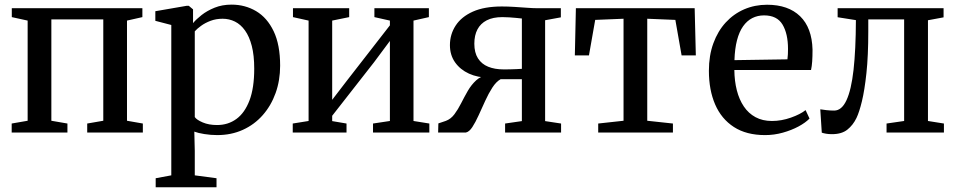

<svg xmlns="http://www.w3.org/2000/svg" viewBox="-20 -573 4130 830"><path d="M30.5 0V-39L99.5 -51V-484L31 -499V-537.5H595.5V-499L529 -484V-51L597.5 -39V0H357V-39L426.5 -51V-489H202V-51L271.5 -39V0Z M653 236.5V197.5L720.5 185V-465L651.5 -483V-524.5L787.5 -548H796L814.5 -532.5V-473Q828 -489.5 851.5 -508Q875 -526.5 907.8 -539.8Q940.5 -553 981 -553Q1039.5 -553 1087.2 -524.8Q1135 -496.5 1163 -438Q1191 -379.5 1191 -289Q1191 -225.5 1171.5 -171Q1152 -116.5 1116 -75.5Q1080 -34.5 1030 -11.8Q980 11 919 11Q891 11 863.2 6.5Q835.5 2 820 -4L822 79V185L916 197.5V236.5ZM918.5 -32.5Q966 -32.5 1002 -58.8Q1038 -85 1058.5 -138.8Q1079 -192.5 1079 -276Q1079 -333.5 1068.5 -374.2Q1058 -415 1039.2 -441.2Q1020.5 -467.5 995.5 -479.8Q970.5 -492 942.5 -492Q914 -492 890.2 -483Q866.5 -474 849 -461.2Q831.5 -448.5 822 -437.5V-67Q830 -55 856.2 -43.8Q882.5 -32.5 918.5 -32.5Z M1245.5 0V-39L1314 -50V-484L1246.5 -499V-537.5H1489.5V-499L1416 -484V-141.5L1480.5 -225.5L1665.5 -463.5V-484L1598.5 -499V-537.5H1834V-499L1767.5 -484V-50L1836 -39V0H1592.5V-39L1665.5 -50V-396L1597 -304L1416 -72.5V-49.5L1478 -39V0Z M1874 0 1875 -39.5 1907.5 -50.5Q1929 -58.5 1944.5 -79.2Q1960 -100 1973.5 -126.8Q1987 -153.5 2002.2 -180Q2017.5 -206.5 2038.2 -225.5Q2059 -244.5 2088.5 -249L2092 -237.5Q2045 -237.5 2007.2 -254.8Q1969.5 -272 1947.2 -303.5Q1925 -335 1925 -378Q1925 -424.5 1949.8 -462.5Q1974.5 -500.5 2024.2 -522.8Q2074 -545 2149.5 -545Q2175.5 -545 2203.8 -543.2Q2232 -541.5 2258 -539.5Q2284 -537.5 2302 -537.5H2404.5V-498L2336.5 -485.5V-49.5L2405.5 -39V0H2163.5V-39L2236 -49.5V-230.5H2144Q2125 -220 2108.5 -194.5Q2092 -169 2077.5 -137Q2063 -105 2049.2 -74.8Q2035.5 -44.5 2022 -23.8Q2008.5 -3 1993.5 0ZM2156.5 -273Q2168.5 -273 2183.8 -273.2Q2199 -273.5 2213.2 -274.2Q2227.5 -275 2236 -275.5V-493Q2227 -494 2212.2 -495.5Q2197.5 -497 2181.2 -498Q2165 -499 2151.5 -499Q2111 -499 2084.2 -485.2Q2057.5 -471.5 2044 -446Q2030.5 -420.5 2030.5 -384Q2030.5 -345.5 2046.2 -320.8Q2062 -296 2090.5 -284.5Q2119 -273 2156.5 -273Z M2566 0V-39L2675.5 -51V-492L2553 -487L2526 -333.5H2465L2469.5 -537.5H2983L2988 -333.5H2926.5L2899.5 -487L2778 -492V-51L2889 -39V0Z M3287.5 11Q3206.5 11 3152.5 -24Q3098.5 -59 3071.5 -121.5Q3044.5 -184 3044.5 -267Q3044.5 -333 3063.8 -385.8Q3083 -438.5 3117.2 -475.8Q3151.5 -513 3197.2 -532.8Q3243 -552.5 3296 -552.5Q3387.5 -552.5 3438.8 -502.8Q3490 -453 3492.5 -358.5Q3492.5 -328.5 3491 -307.2Q3489.5 -286 3486 -270.5H3154.5Q3155 -223 3165.2 -182.8Q3175.5 -142.5 3195.5 -112.8Q3215.5 -83 3246 -66.5Q3276.5 -50 3317 -50Q3358 -50 3399 -64.5Q3440 -79 3462.5 -97L3479.5 -60.5Q3462 -42.5 3431.8 -26.2Q3401.5 -10 3364 0.5Q3326.5 11 3287.5 11ZM3155 -313 3384 -316.5Q3385.5 -326.5 3386 -338.8Q3386.5 -351 3386.5 -361.5Q3386.5 -427 3362.8 -466.8Q3339 -506.5 3283 -506.5Q3255 -506.5 3232 -494.8Q3209 -483 3192.2 -459.2Q3175.5 -435.5 3166 -399Q3156.5 -362.5 3155 -313Z M3576.5 7Q3562.5 7 3551 5Q3539.5 3 3532.5 0.5L3526 -100.5Q3536.5 -98.5 3552.8 -96.8Q3569 -95 3586 -95Q3618.5 -95 3639.2 -139.5Q3660 -184 3669.8 -271Q3679.5 -358 3680 -486L3601 -498.5V-537.5H4059V-498L3991.5 -485.5V-50L4060.5 -39V0H3812.5V-39L3888.5 -50V-489H3733.5V-438Q3733.5 -331.5 3725.5 -257Q3717.5 -182.5 3706 -135.2Q3694.5 -88 3682.5 -63Q3667.5 -32 3643 -12.5Q3618.5 7 3576.5 7Z"/></svg>

Font: Merriweather 60pt
Style: Regular
Weight: 400
Version: Version 2.100